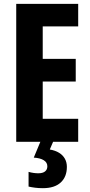

<svg xmlns="http://www.w3.org/2000/svg" viewBox="-20 -734 467 994"><path d="M384.8 0H64V-713.9H384.8V-597.2H201.2V-429.2H372.1V-312H201.2V-119.1H384.8ZM326.2 129.9Q326.2 181.6 294.2 210.9Q262.2 240.2 202.1 240.2Q180.2 240.2 161.6 237.8Q143.1 235.4 127.9 231.9V155.8Q141.6 159.7 154.3 161.4Q167 163.1 178.2 163.1Q201.2 163.1 213.1 153.6Q225.1 144 225.1 127Q225.1 106.9 206.5 95.5Q188 84 154.8 82L189 0H254.9L237.8 40Q266.1 44.9 285.6 56.9Q305.2 68.8 315.7 87.4Q326.2 106 326.2 129.9Z"/></svg>

Font: Open Sans Condensed
Style: Regular
Weight: 400
Width: 3
Designer: Monotype Design Team
Foundry: Monotype Imaging Inc.
Version: Version 3.000